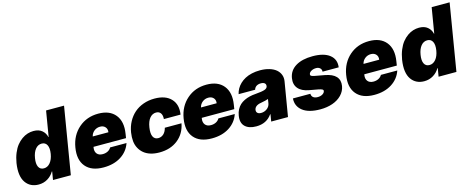

<svg xmlns="http://www.w3.org/2000/svg" viewBox="-37 -1371 4954 2024"><g transform="rotate(-15 2440.5 -358.5)"><path d="M201 7.1Q156.6 7.1 121.1 -10.1Q85.6 -27.3 61.3 -62Q36.9 -96.6 29.3 -149.1Q21.7 -201.7 32.7 -272.7Q42.3 -330.3 61.8 -377.5Q81.3 -424.7 106.9 -456.7Q132.5 -488.6 163.5 -510.7Q194.6 -532.7 226.7 -542.6Q258.9 -552.6 291.9 -552.6Q349.4 -552.6 383.9 -523.8Q418.3 -495 428.3 -450.3H431.1L477.3 -727.3H673.3L552.6 0H358L372.9 -89.5H368.6Q343.4 -45.8 299.7 -19.4Q256 7.1 201 7.1ZM298.3 -143.5Q338.4 -143.5 367.4 -178.3Q396.3 -213.1 406.2 -272.7Q416.2 -333.5 398.8 -367.7Q381.4 -402 340.9 -402Q300.4 -402 272.4 -367.7Q244.3 -333.5 234.4 -272.7Q224.1 -211.6 240.9 -177.6Q257.8 -143.5 298.3 -143.5Z M909.1 9.9Q777.7 9.9 715 -64.8Q652.3 -139.6 674.7 -271.3Q696 -398.4 784.1 -475.5Q872.2 -552.6 998.6 -552.6Q1122.5 -552.6 1183.4 -477.5Q1244.3 -402.3 1223 -272.7L1215.9 -227.3H861.2L859.4 -218.8Q853 -178.3 873.2 -153.1Q893.5 -127.8 936.1 -127.8Q966.6 -127.8 991.3 -140.4Q1016 -153.1 1028.4 -176.1H1207.4Q1178.3 -89.8 1100 -40Q1021.7 9.9 909.1 9.9ZM881.4 -335.2H1052.6Q1057.9 -370.4 1037.8 -392.6Q1017.8 -414.8 981.5 -414.8Q945.7 -414.8 917.6 -392.8Q889.6 -370.7 881.4 -335.2Z M1518.5 9.9Q1465.9 9.9 1423.1 -3.2Q1380.3 -16.3 1350.7 -40.8Q1321 -65.3 1302.2 -100Q1283.4 -134.6 1279.1 -177.7Q1274.9 -220.9 1282.7 -271.3Q1292.6 -333.8 1320.7 -385.8Q1348.7 -437.9 1390.8 -474.8Q1432.9 -511.7 1489.7 -532.1Q1546.5 -552.6 1612.2 -552.6Q1732.2 -552.6 1792.3 -488.8Q1852.3 -425.1 1835.2 -318.2H1653.4Q1656.6 -360.4 1639.9 -383.3Q1623.2 -406.2 1590.9 -406.2Q1550.4 -406.2 1521.8 -372.3Q1493.3 -338.4 1483 -272.7Q1472.7 -207 1489.3 -173.1Q1506 -139.2 1545.5 -139.2Q1578.8 -139.2 1603.7 -162.1Q1628.6 -185 1639.2 -227.3H1821Q1800.8 -117.9 1720 -54Q1639.2 9.9 1518.5 9.9Z M2090.6 9.9Q1959.2 9.9 1896.5 -64.8Q1833.8 -139.6 1856.2 -271.3Q1877.5 -398.4 1965.6 -475.5Q2053.6 -552.6 2180 -552.6Q2304 -552.6 2364.9 -477.5Q2425.8 -402.3 2404.5 -272.7L2397.4 -227.3H2042.6L2040.8 -218.8Q2034.4 -178.3 2054.7 -153.1Q2074.9 -127.8 2117.5 -127.8Q2148.1 -127.8 2172.8 -140.4Q2197.4 -153.1 2209.9 -176.1H2388.8Q2359.7 -89.8 2281.4 -40Q2203.1 9.9 2090.6 9.9ZM2062.9 -335.2H2234Q2239.3 -370.4 2219.3 -392.6Q2199.2 -414.8 2163 -414.8Q2127.1 -414.8 2099.1 -392.8Q2071 -370.7 2062.9 -335.2Z M2576 8.5Q2495 8.5 2453.5 -32Q2411.9 -72.4 2425.4 -150.6Q2431.1 -185.4 2446 -213.4Q2460.9 -241.5 2481.7 -260.7Q2502.5 -279.8 2530.4 -293.3Q2558.2 -306.8 2588.6 -314.1Q2619 -321.4 2654.1 -323.9Q2725.9 -329.5 2755.3 -339.5Q2784.8 -349.4 2789.1 -372.2V-373.6Q2792.3 -394.5 2778.2 -406.1Q2764.2 -417.6 2737.9 -417.6Q2709.2 -417.6 2689.5 -405.2Q2669.7 -392.8 2662.6 -367.9H2482.2Q2489 -398.1 2504.3 -425.2Q2519.5 -452.4 2544 -475.9Q2568.5 -499.3 2600.3 -516.3Q2632.1 -533.4 2673.8 -543Q2715.6 -552.6 2763.5 -552.6Q2820.3 -552.6 2865.6 -538.7Q2910.9 -524.9 2938.9 -500.9Q2967 -476.9 2979.2 -444.1Q2991.5 -411.2 2985.1 -373.6L2922.6 0H2739.3L2752.1 -76.7H2747.9Q2688.6 8.5 2576 8.5ZM2661.2 -115.1Q2696.4 -115.1 2725.5 -136.4Q2754.6 -157.7 2760.7 -193.2L2767.8 -238.6Q2744 -229 2686.8 -218.8Q2652.7 -213.4 2633.7 -198.7Q2614.7 -183.9 2611.5 -161.9Q2608.3 -139.9 2621.8 -127.5Q2635.3 -115.1 2661.2 -115.1Z M3574.6 -367.9H3398.4Q3400.2 -392.8 3383.9 -407.3Q3367.5 -421.9 3341.6 -421.9Q3311.4 -421.9 3288.2 -408.6Q3264.9 -395.2 3262.1 -375Q3259.9 -365.4 3268.5 -358.7Q3277 -351.9 3304.7 -346.6L3412.6 -326.7Q3577.8 -296.2 3557.5 -169Q3548.3 -114.3 3508.7 -73.3Q3469.1 -32.3 3408.6 -11.2Q3348 9.9 3274.9 9.9Q3148.4 9.9 3083.1 -40.7Q3017.8 -91.3 3023.4 -176.1H3213.8Q3214.5 -150.2 3231.4 -136.5Q3248.2 -122.9 3277.7 -122.2Q3308.9 -121.1 3332.4 -134.6Q3355.8 -148.1 3358.7 -169Q3359.7 -180.4 3348.7 -186.4Q3337.7 -192.5 3306.1 -198.9L3212.4 -215.9Q3131.4 -230.1 3094.5 -274.1Q3057.5 -318.2 3068.9 -386.4Q3082.4 -467 3153.1 -509.8Q3223.7 -552.6 3337.4 -552.6Q3459.9 -552.6 3522.9 -503.4Q3585.9 -454.2 3574.6 -367.9Z M3864.3 9.9Q3733 9.9 3670.3 -64.8Q3607.6 -139.6 3630 -271.3Q3651.3 -398.4 3739.3 -475.5Q3827.4 -552.6 3953.8 -552.6Q4077.8 -552.6 4138.7 -477.5Q4199.6 -402.3 4178.3 -272.7L4171.2 -227.3H3816.4L3814.6 -218.8Q3808.2 -178.3 3828.5 -153.1Q3848.7 -127.8 3891.3 -127.8Q3921.9 -127.8 3946.6 -140.4Q3971.2 -153.1 3983.7 -176.1H4162.6Q4133.5 -89.8 4055.2 -40Q3976.9 9.9 3864.3 9.9ZM3836.6 -335.2H4007.8Q4013.1 -370.4 3993.1 -392.6Q3973 -414.8 3936.8 -414.8Q3900.9 -414.8 3872.9 -392.8Q3844.8 -370.7 3836.6 -335.2Z M4409.1 7.1Q4364.7 7.1 4329.2 -10.1Q4293.7 -27.3 4269.4 -62Q4245 -96.6 4237.4 -149.1Q4229.8 -201.7 4240.8 -272.7Q4250.4 -330.3 4269.9 -377.5Q4289.4 -424.7 4315 -456.7Q4340.6 -488.6 4371.6 -510.7Q4402.7 -532.7 4434.8 -542.6Q4467 -552.6 4500 -552.6Q4557.5 -552.6 4592 -523.8Q4626.4 -495 4636.4 -450.3H4639.2L4685.4 -727.3H4881.4L4760.7 0H4566.1L4581 -89.5H4576.7Q4551.5 -45.8 4507.8 -19.4Q4464.1 7.1 4409.1 7.1ZM4506.4 -143.5Q4546.5 -143.5 4575.5 -178.3Q4604.4 -213.1 4614.3 -272.7Q4624.3 -333.5 4606.9 -367.7Q4589.5 -402 4549 -402Q4508.5 -402 4480.5 -367.7Q4452.4 -333.5 4442.5 -272.7Q4432.2 -211.6 4449 -177.6Q4465.9 -143.5 4506.4 -143.5Z"/></g></svg>

Font: Karasuma Gothic
Style: Italic
Weight: 900
Italic angle: -9.39999°
Designer: Rasmus Andersson / Ryoko Nishizuka
Foundry: Genbu
Version: Version 1.00